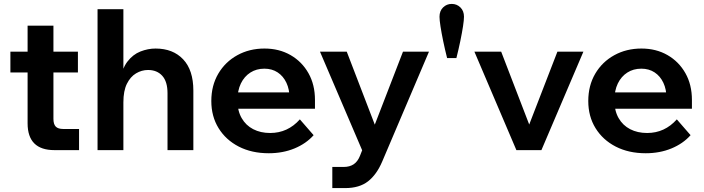

<svg xmlns="http://www.w3.org/2000/svg" viewBox="-20 -767 3596 981"><path d="M383.9 0H258.1Q189.6 0 155.3 -34.3Q121 -68.6 121 -137.1V-636H253V-159.6Q253 -132.5 264.8 -120.2Q276.6 -108 303.4 -108H383.9ZM378.1 -396.6H33.1V-503H378.1Z M967.9 0H835.9V-290.7Q835.9 -350.2 809 -379.8Q782.2 -409.4 736.4 -409.4Q704 -409.4 675.1 -392.2Q646.2 -375 628.3 -338.8Q610.4 -302.7 610.4 -244.2V0H478.4V-720H610.4V-346.7H593.1Q602.1 -414.4 630.5 -451.6Q658.9 -488.8 697.5 -503.9Q736.2 -519 774.5 -519Q863.9 -519 915.9 -463.8Q967.9 -408.6 967.9 -304.2Z M1512.1 -157.1 1582.4 -76.3Q1544 -33.1 1484.5 -8.5Q1424.9 16 1353.3 16Q1266.1 16 1200 -18Q1133.9 -52 1096.8 -112.2Q1059.7 -172.4 1059.7 -250.9Q1059.7 -329.9 1095.3 -390.5Q1130.9 -451 1192.7 -485Q1254.4 -519 1331.3 -519Q1406.3 -519 1464.6 -485.5Q1522.8 -452 1556 -393.1Q1589.3 -334.2 1589.3 -256.3V-250.3H1459.5V-263.7Q1459.5 -310.1 1443.4 -344.1Q1427.4 -378.1 1398.6 -397.1Q1369.9 -416.1 1330.7 -416.1Q1290.1 -416.1 1259.2 -396.3Q1228.2 -376.5 1210.7 -340.5Q1193.2 -304.4 1193.2 -253.7Q1193.2 -201.2 1214.6 -163.8Q1235.9 -126.5 1273.6 -107Q1311.3 -87.5 1360.4 -87.5Q1450.3 -87.5 1512.1 -157.1ZM1589.3 -211.5H1145.5V-295H1572.7L1589.3 -255.7Z M2039 -503H2171.8L1932.8 58.5Q1904.4 125.2 1860.3 159.6Q1816.2 194 1743.4 194H1677.9V86H1736.1Q1766.3 86 1786.8 72.5Q1807.3 58.9 1819 29.8L1830.4 0.8L1614.9 -503H1751.7L1916.4 -74.4H1873.4Z M2311.9 -470.3H2264.4Q2253.2 -514.8 2244.4 -557.1Q2235.7 -599.4 2230.6 -632.3Q2225.6 -665.2 2225.6 -681.5Q2225.6 -711.2 2243.9 -729.1Q2262.2 -747 2288.1 -747Q2314.1 -747 2332.4 -729.1Q2350.7 -711.2 2350.7 -681.5Q2350.7 -665.2 2345.7 -632.3Q2340.6 -599.4 2331.9 -557.1Q2323.1 -514.8 2311.9 -470.3Z M2746.3 0H2618.4L2403.9 -503H2540.7L2699.3 -90.9H2668.5L2828 -503H2960.8Z M3438.1 -157.1 3508.4 -76.3Q3470 -33.1 3410.5 -8.5Q3350.9 16 3279.3 16Q3192.1 16 3126 -18Q3059.9 -52 3022.8 -112.2Q2985.7 -172.4 2985.7 -250.9Q2985.7 -329.9 3021.3 -390.5Q3056.9 -451 3118.7 -485Q3180.4 -519 3257.3 -519Q3332.3 -519 3390.6 -485.5Q3448.8 -452 3482 -393.1Q3515.3 -334.2 3515.3 -256.3V-250.3H3385.5V-263.7Q3385.5 -310.1 3369.4 -344.1Q3353.4 -378.1 3324.6 -397.1Q3295.9 -416.1 3256.7 -416.1Q3216.1 -416.1 3185.2 -396.3Q3154.2 -376.5 3136.7 -340.5Q3119.2 -304.4 3119.2 -253.7Q3119.2 -201.2 3140.6 -163.8Q3161.9 -126.5 3199.6 -107Q3237.3 -87.5 3286.4 -87.5Q3376.3 -87.5 3438.1 -157.1ZM3515.3 -211.5H3071.5V-295H3498.7L3515.3 -255.7Z"/></svg>

Font: Wix Madefor Display
Style: Regular
Weight: 400
Designer: Dalton Maag Ltd
Foundry: Dalton Maag Ltd
Version: Version 3.100